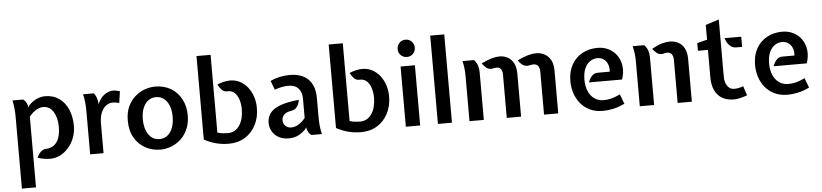

<svg xmlns="http://www.w3.org/2000/svg" viewBox="-52 -1079 7028 1642"><g transform="rotate(-5 3462.0 -258.5)"><path d="M79 241V-373.5Q79 -414 75.2 -449.8Q71.5 -485.5 64 -517H155.5Q168.5 -508.5 177 -495.2Q185.5 -482 191.5 -465L194 -446.5L206.5 -465.5Q243 -501.5 278 -515.2Q313 -529 343.5 -529Q414.5 -529 465 -493.2Q515.5 -457.5 542 -395.5Q568.5 -333.5 568.5 -255.5Q568.5 -199.5 550 -151.8Q531.5 -104 499.8 -68.2Q468 -32.5 427.8 -12.2Q387.5 8 344 8Q319.5 8 294.5 4.2Q269.5 0.5 235.5 -10Q249 -40.5 268.8 -60Q288.5 -79.5 317 -80Q356 -81.5 383.2 -102.2Q410.5 -123 425 -161.8Q439.5 -200.5 439.5 -255.5Q439.5 -306.5 425.8 -348Q412 -389.5 385.8 -413.8Q359.5 -438 322 -438Q291 -438 261 -420.5Q231 -403 200 -366.5V241Z M686 0V-372Q686 -407 682.5 -444.5Q679 -482 670 -517H762Q773 -506.5 781.5 -486Q790 -465.5 794 -440.5L795 -419L804.5 -440.5Q824.5 -480 858.5 -503Q892.5 -526 927.5 -526Q942 -526 956 -523.2Q970 -520.5 986.5 -515.5L972 -416Q953.5 -421 940.8 -422.8Q928 -424.5 917 -424.5Q884.5 -424.5 858 -404.2Q831.5 -384 816.2 -346Q801 -308 801 -254.5V0Z M1289 12Q1219.5 12 1161 -19.5Q1102.5 -51 1067 -111.5Q1031.5 -172 1031.5 -259Q1031.5 -328.5 1055 -379.5Q1078.5 -430.5 1116.8 -463.5Q1155 -496.5 1200.2 -512.8Q1245.5 -529 1289 -529Q1367 -529 1425 -494Q1483 -459 1514.8 -398Q1546.5 -337 1546.5 -259Q1546.5 -195 1525 -144.5Q1503.5 -94 1466.8 -59.2Q1430 -24.5 1384 -6.2Q1338 12 1289 12ZM1289 -78.5Q1331.5 -78.5 1360 -103Q1388.5 -127.5 1402.8 -168.5Q1417 -209.5 1417 -259Q1417 -313.5 1401 -354Q1385 -394.5 1356.2 -416.5Q1327.5 -438.5 1289 -438.5Q1250.5 -438.5 1221.5 -416.5Q1192.5 -394.5 1176.5 -354Q1160.5 -313.5 1160.5 -259Q1160.5 -179.5 1194.8 -129Q1229 -78.5 1289 -78.5Z M1875 13Q1820.5 13 1769.8 0.2Q1719 -12.5 1665 -41V-758H1786V-90.5Q1810 -83 1832 -80.5Q1854 -78 1875 -78Q1938.5 -78 1975 -132Q2011.5 -186 2011.5 -271Q2011.5 -316 1999.5 -354Q1987.5 -392 1963 -414.5Q1938.5 -437 1901.5 -435Q1872.5 -433.5 1854.5 -452.8Q1836.5 -472 1821.5 -499.5Q1849 -512 1878.8 -518.5Q1908.5 -525 1933 -525Q1978 -525 2016 -505.2Q2054 -485.5 2082 -450.8Q2110 -416 2125.5 -369.8Q2141 -323.5 2141 -271Q2141 -190 2108.2 -125.8Q2075.5 -61.5 2015.5 -24.2Q1955.5 13 1875 13Z M2389.5 12Q2340 12 2304 -8.2Q2268 -28.5 2248.8 -62.2Q2229.5 -96 2229.5 -135.5Q2229.5 -180.5 2254.8 -216.2Q2280 -252 2340 -275.5Q2400 -299 2504.5 -309Q2501.5 -289.5 2494 -271Q2486.5 -252.5 2472.2 -239.2Q2458 -226 2435 -222Q2402.5 -217 2384 -205.5Q2365.5 -194 2357.8 -178.8Q2350 -163.5 2350 -146Q2350 -118 2369.8 -98.5Q2389.5 -79 2420 -79Q2451 -79 2482.2 -97.8Q2513.5 -116.5 2540.5 -150V-315Q2540.5 -370 2511.8 -403.2Q2483 -436.5 2424.5 -436.5Q2399 -436.5 2371.2 -431.2Q2343.5 -426 2307.5 -413L2278 -491Q2324 -512 2367.5 -519.8Q2411 -527.5 2445.5 -527.5Q2548 -527.5 2603.8 -471.8Q2659.5 -416 2659.5 -312V-143.5Q2659.5 -103.5 2663.5 -67.8Q2667.5 -32 2675.5 0H2586Q2572.5 -8 2564 -21.5Q2555.5 -35 2549.5 -50.5L2547.5 -69.5L2535.5 -52Q2493.5 -12.5 2460.2 -0.2Q2427 12 2389.5 12Z M3010 13Q2955.5 13 2904.8 0.2Q2854 -12.5 2800 -41V-758H2921V-90.5Q2945 -83 2967 -80.5Q2989 -78 3010 -78Q3073.5 -78 3110 -132Q3146.5 -186 3146.5 -271Q3146.5 -316 3134.5 -354Q3122.5 -392 3098 -414.5Q3073.5 -437 3036.5 -435Q3007.5 -433.5 2989.5 -452.8Q2971.5 -472 2956.5 -499.5Q2984 -512 3013.8 -518.5Q3043.5 -525 3068 -525Q3113 -525 3151 -505.2Q3189 -485.5 3217 -450.8Q3245 -416 3260.5 -369.8Q3276 -323.5 3276 -271Q3276 -190 3243.2 -125.8Q3210.5 -61.5 3150.5 -24.2Q3090.5 13 3010 13Z M3396 0V-517H3519V0ZM3457.5 -593.5Q3426.5 -593.5 3405.2 -614.8Q3384 -636 3384 -667Q3384 -699 3405.2 -720.5Q3426.5 -742 3457.5 -742Q3489 -742 3510 -720.5Q3531 -699 3531 -667Q3531 -636 3510 -614.8Q3489 -593.5 3457.5 -593.5Z M3671.5 0V-758H3792V0Z M4582.5 0V-370.5Q4582.5 -399 4569.8 -417.5Q4557 -436 4527.5 -436Q4517.5 -436 4507 -433.5Q4496.5 -431 4483.5 -429Q4457.5 -426 4436 -441.5Q4414.5 -457 4398 -482Q4452.5 -508 4490.5 -518.5Q4528.5 -529 4560.5 -529Q4597 -529 4630 -512.5Q4663 -496 4683.8 -460.5Q4704.5 -425 4704.5 -368V0ZM3942.5 0V-391Q3942.5 -419 3939.2 -450.5Q3936 -482 3927.5 -517H4026.5Q4050.5 -490 4058 -463.5Q4065.5 -437 4065.5 -407V0ZM4262.5 0V-370.5Q4262.5 -399 4251.2 -417.5Q4240 -436 4213 -436Q4203 -436 4194 -434Q4185 -432 4172.5 -430Q4146.5 -427 4126 -442.5Q4105.5 -458 4089.5 -483Q4143 -508.5 4179.2 -518.8Q4215.5 -529 4247.5 -529Q4283.5 -529 4315 -512.5Q4346.5 -496 4366 -460.5Q4385.5 -425 4385.5 -368V0Z M5087.5 12Q5024 12 4976 -11Q4928 -34 4896 -73Q4864 -112 4847.8 -161.8Q4831.5 -211.5 4831.5 -265.5Q4831.5 -347.5 4864.8 -406.5Q4898 -465.5 4955.8 -497.2Q5013.5 -529 5087 -529Q5141 -529 5184 -506.8Q5227 -484.5 5254 -445.2Q5281 -406 5287.2 -353.5Q5293.5 -301 5273.5 -241H4989.5Q5000 -273 5020.2 -295Q5040.5 -317 5070.5 -317H5174Q5178 -350.5 5167.2 -379Q5156.5 -407.5 5133.5 -424.5Q5110.5 -441.5 5079 -441.5Q5046 -441.5 5017 -422.8Q4988 -404 4970.2 -365.5Q4952.5 -327 4952.5 -268Q4952.5 -210 4971.2 -167.5Q4990 -125 5023.5 -102Q5057 -79 5100.5 -79Q5135 -79 5167.8 -87.2Q5200.5 -95.5 5243.5 -116L5275 -33Q5223 -8 5176.2 2Q5129.5 12 5087.5 12Z M5729.5 0V-370.5Q5729.5 -399 5717 -417.5Q5704.5 -436 5677 -436Q5666.5 -436 5657.5 -433.5Q5648.5 -431 5634.5 -429Q5609 -426 5589.2 -441.5Q5569.5 -457 5552.5 -480Q5603.5 -508.5 5640.2 -518.8Q5677 -529 5709 -529Q5745.5 -529 5778.2 -512.5Q5811 -496 5831.2 -460.5Q5851.5 -425 5851.5 -368V0ZM5404.5 0V-391Q5404.5 -419 5400.8 -450.5Q5397 -482 5388.5 -517H5488Q5512 -490 5519.8 -463.5Q5527.5 -437 5527.5 -407V0Z M6213 12Q6123 12 6075 -42Q6027 -96 6027 -195.5V-429.5H5941V-495.5L6027 -517V-643.5L6142 -680.5V-191Q6142 -140 6164 -109Q6186 -78 6221.5 -78Q6238 -78 6256.2 -81.2Q6274.5 -84.5 6300.5 -93L6326.5 -13Q6289 -0.5 6263.2 5.8Q6237.5 12 6213 12ZM6271 -429.5Q6244 -429.5 6225.5 -442.8Q6207 -456 6195.2 -476Q6183.5 -496 6177 -517H6320.5V-429.5Z M6673 12Q6609.5 12 6561.5 -11Q6513.5 -34 6481.5 -73Q6449.5 -112 6433.2 -161.8Q6417 -211.5 6417 -265.5Q6417 -347.5 6450.2 -406.5Q6483.5 -465.5 6541.2 -497.2Q6599 -529 6672.5 -529Q6726.5 -529 6769.5 -506.8Q6812.5 -484.5 6839.5 -445.2Q6866.5 -406 6872.8 -353.5Q6879 -301 6859 -241H6575Q6585.5 -273 6605.8 -295Q6626 -317 6656 -317H6759.5Q6763.5 -350.5 6752.8 -379Q6742 -407.5 6719 -424.5Q6696 -441.5 6664.5 -441.5Q6631.5 -441.5 6602.5 -422.8Q6573.5 -404 6555.8 -365.5Q6538 -327 6538 -268Q6538 -210 6556.8 -167.5Q6575.5 -125 6609 -102Q6642.5 -79 6686 -79Q6720.5 -79 6753.2 -87.2Q6786 -95.5 6829 -116L6860.5 -33Q6808.5 -8 6761.8 2Q6715 12 6673 12Z"/></g></svg>

Font: Expletus Sans SemiBold
Style: Regular
Weight: 600
Version: Version 7.500